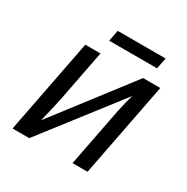

<svg xmlns="http://www.w3.org/2000/svg" viewBox="-153 -798 907 931"><g transform="rotate(30 300.0 -332.5)"><path d="M226.6 -528.3 170.4 -239.3Q168 -224.6 139.2 -104L465.3 -528.3H561.5L459 0H375L437.5 -322.3Q451.2 -387.2 462.9 -426.3L132.8 0H39.1L141.6 -528.3ZM500 -603H231.9L244.1 -665H512.2Z"/></g></svg>

Font: Cousine
Style: Italic
Weight: 400
Italic angle: -12°
Monospace: yes
Designer: Steve Matteson
Foundry: Monotype Imaging Inc.
Version: Version 1.21